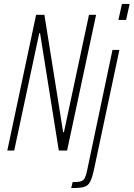

<svg xmlns="http://www.w3.org/2000/svg" viewBox="-20 -763 677 973"><path d="M17 0 163 -688H205L300 -93H304L431 -688H467L320 0H278L183 -595H179L52 0ZM580 -662 598 -743H637L619 -662ZM341 190 348 160Q375 160 389 156Q403 152 409.5 139.5Q416 127 421 103L550 -510H585L457 93Q451 121 445 138.5Q439 156 431.5 166.5Q424 177 412 182Q400 187 383 188.5Q366 190 341 190Z"/></svg>

Font: Saira Condensed Thin
Style: Italic
Weight: 250
Width: 3
Italic angle: -12°
Designer: Hector Gatti with collaboration of the Omnibus-Type team
Foundry: Omnibus-Type
Version: Version 1.101